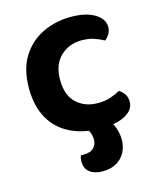

<svg xmlns="http://www.w3.org/2000/svg" viewBox="-106 -568 696 841"><g transform="rotate(-15 242.5 -147.0)"><path d="M313.4 -380.9Q257.3 -380.9 217.9 -344.2Q178.5 -307.4 178.5 -237.3Q178.5 -167.4 216.4 -132Q254.3 -96.6 312.8 -96.6Q346.8 -96.6 371.9 -105.4Q396.9 -114.3 414.9 -124.7Q431.2 -113.4 439.9 -99.8Q448.5 -86.1 448.5 -66.5Q448.5 -30.6 408.3 -8.1Q368.2 14.3 298.9 14.3Q220.7 14.3 161.5 -13.8Q102.4 -42 69.8 -98.3Q37.1 -154.6 37.1 -237.3Q37.1 -322.9 72.4 -379.4Q107.7 -435.8 166.5 -464Q225.3 -492.2 294.9 -492.2Q362.9 -492.2 402.7 -467.9Q442.5 -443.6 442.5 -407.3Q442.5 -390.7 434.2 -376.8Q425.9 -362.8 414.2 -353.2Q395.5 -363.6 370.7 -372.3Q345.8 -380.9 313.4 -380.9ZM232.2 -4 309.2 -30.9Q343.8 -10.5 357.8 19.4Q371.8 49.4 371.8 84.3Q371.8 134.3 340.5 165.9Q309.2 197.6 255.2 197.6Q219 197.6 197.6 180.8Q176.2 164.1 176.2 133.2Q176.2 117.2 180.8 105.2H192.5Q225.2 105.2 239.8 90.1Q254.3 74.9 254.3 51.5Q254.3 39.2 249.1 23.8Q243.9 8.4 232.2 -4Z"/></g></svg>

Font: Baloo Tammudu 2
Style: Regular
Weight: 400
Designer: Maithili Shingre, Omkar Shende and Ek Type
Foundry: Ek Type
Version: Version 1.700